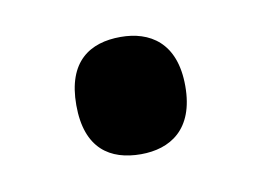

<svg xmlns="http://www.w3.org/2000/svg" viewBox="-34 -470 311 229"><g transform="rotate(-10 122.0 -356.0)"><path d="M122 -285C157 -285 188 -303 188 -356C188 -409 157 -427 122 -427C85 -427 56 -409 56 -356C56 -303 85 -285 122 -285Z"/></g></svg>

Font: Noto Serif Condensed Semi
Style: Regular
Weight: 600
Width: 3
Designer: Monotype Design Team
Foundry: Monotype Imaging Inc.
Version: Version 1.002